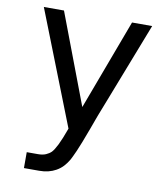

<svg xmlns="http://www.w3.org/2000/svg" viewBox="-84 -617 770 894"><g transform="rotate(10 301.0 -169.5)"><path d="M89.8 132.8H143.1Q165 132.8 180.2 126.2Q195.3 119.6 205.1 109.9Q215.8 98.6 229.5 71.3Q243.2 43.9 262.2 -8.8L50.8 -546.9H146L308.1 -119.1L467.8 -546.9H563L418.9 -175.8Q407.2 -145.5 400.6 -128.9Q394 -112.3 390.4 -102.8Q386.7 -93.3 384.8 -88.1Q382.8 -83 380.4 -76.2Q377.9 -69.3 373.8 -58.1Q369.6 -46.9 361.8 -25.4Q347.2 14.2 336.7 41Q326.2 67.9 318.4 85.7Q310.5 103.5 305.4 114Q300.3 124.5 296.9 130.9Q286.1 149.4 272.9 163.8Q259.8 178.2 240.7 189Q207 208 162.1 208H89.8Z"/></g></svg>

Font: Hack
Style: Regular
Weight: 400
Monospace: yes
Designer: Christopher Simpkins
Foundry: Christopher Simpkins
Version: Version 2.019; ttfautohint (v1.4.1) -l 4 -r 80 -G 350 -x 0 -